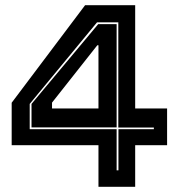

<svg xmlns="http://www.w3.org/2000/svg" viewBox="-20 -720 689 740"><path d="M359.5 0V-160.5H25V-324L308 -700H501V-302H624V-160.5H501V0ZM429.5 -63.5H436.5V-222H573V-228.5H436V-634H354L94.5 -319.5V-222H429.5ZM101.5 -229V-319.5L358.5 -627H429.5V-229ZM180.5 -302H359.5V-545.5H355L180.5 -324.5Z"/></svg>

Font: Tourney Expanded ExtraBold
Style: Regular
Weight: 800
Width: 7
Designer: Tyler Finck
Foundry: Etcetera Type Co
Version: Version 1.010; ttfautohint (v1.8.3)